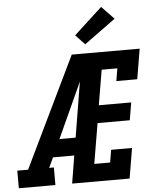

<svg xmlns="http://www.w3.org/2000/svg" viewBox="-80 -1045 894 1098"><g transform="rotate(-5 366.5 -496.0)"><path d="M-17 0V-101H45L351 -735H454Q427 -673 399.5 -612Q372 -551 344 -490L239 -260H332L315 -159H193L166 -101H193V0ZM289 0 410 -735H741L712 -562H592L604 -634H514L480 -433H666L649 -332H464L425 -101H516L528 -173H648L619 0ZM433 -787 380 -843 542 -992 613 -918Z"/></g></svg>

Font: Iosevka Etoile Oblique
Style: Bold
Weight: 700
Italic angle: -9°
Designer: Belleve Invis
Foundry: Belleve Invis
Version: Version 15.5.2; ttfautohint (v1.8.4)